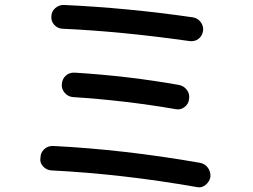

<svg xmlns="http://www.w3.org/2000/svg" viewBox="-20 -751 1040 790"><path d="M191.4 -49.8Q171.9 -50.8 157.2 -66.4Q142.6 -82 146.5 -101.6Q146.5 -123 162.1 -137.2Q177.7 -151.4 199.2 -150.4Q490.2 -135.7 802.7 -81.1Q824.2 -77.1 835.9 -60.1Q847.7 -43 845.7 -22.5Q841.8 -2.9 825.2 10.3Q808.6 23.4 789.1 18.6Q482.4 -35.2 191.4 -49.8ZM287.1 -452.1Q507.8 -438.5 716.8 -401.4Q736.3 -397.5 749 -380.9Q761.7 -364.3 757.8 -342.8Q755.9 -323.2 739.3 -310.5Q722.7 -297.9 703.1 -301.8Q494.1 -337.9 279.3 -351.6Q259.8 -353.5 246.1 -369.1Q232.4 -384.8 234.4 -405.3Q236.3 -426.8 251 -439.9Q265.6 -453.1 287.1 -452.1ZM759.8 -582Q476.6 -622.1 236.3 -632.8Q216.8 -633.8 203.1 -648.9Q189.5 -664.1 191.4 -683.6Q191.4 -703.1 207 -717.3Q222.7 -731.4 244.1 -730.5Q502 -718.8 773.4 -679.7Q793 -676.8 805.7 -660.2Q818.4 -643.6 815.4 -623.5Q812.5 -603.5 796.9 -591.3Q781.2 -579.1 759.8 -582Z"/></svg>

Font: Rounded-X Mgen+ 2m medium
Style: Regular
Weight: 500
Designer: [Source Han Sans]
Ryoko NISHIZUKA  (kana & ideographs); Paul D. Hunt (Latin, Greek & Cyrillic); Wenlong ZHANG  (bopomofo
Version: Version 1.059.20150602